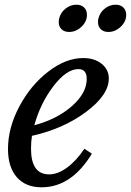

<svg xmlns="http://www.w3.org/2000/svg" viewBox="-20 -787 557 817"><path d="M371 -133Q284 10 157 10Q89 10 51.5 -33Q14 -76 14 -153Q14 -243 62 -333.5Q110 -424 185 -482Q260 -540 334 -540Q382 -540 412.5 -515.5Q443 -491 443 -453Q443 -383 346.5 -311Q250 -239 116 -209Q112 -184 112 -154Q112 -45 189 -45Q226 -45 265.5 -74Q305 -103 339 -154ZM314 -493Q263 -493 207.5 -420.5Q152 -348 126 -254Q223 -280 286 -335.5Q349 -391 349 -451Q349 -493 314 -493ZM232 -709Q238 -734 259 -750.5Q280 -767 305 -767Q326 -767 338 -755Q350 -743 350 -724Q350 -695 326.5 -673Q303 -651 274 -651Q254 -651 242 -662.5Q230 -674 230 -693Q230 -703 232 -709ZM399 -709Q405 -734 426 -750.5Q447 -767 472 -767Q493 -767 505 -755Q517 -743 517 -724Q517 -695 493.5 -673Q470 -651 441 -651Q421 -651 409 -662.5Q397 -674 397 -693Q397 -703 399 -709Z"/></svg>

Font: Libre Baskerville
Style: Italic
Weight: 400
Italic angle: -15°
Designer: Pablo Impallari, Rodrigo Fuenzalida
Foundry: Pablo Impallari, Rodrigo Fuenzalida
Version: Version 1.051;Glyphs 3.2.3 (3260)